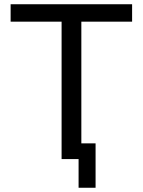

<svg xmlns="http://www.w3.org/2000/svg" viewBox="-20 -749 672 904"><path d="M363 -74H430V135H350V0H270V-647H30V-729H602V-647H363Z"/></svg>

Font: ColatingCofangSans
Style: Regular
Weight: 400
Foundry: GNU
Version: Version 412.227;June 27, 2022;FontCreator 11.0.0.2412 32-bit